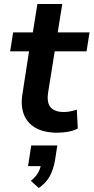

<svg xmlns="http://www.w3.org/2000/svg" viewBox="-20 -657 470 965"><path d="M268 10Q201 10 158.5 -14.5Q116 -39 99.5 -83Q83 -127 93 -186L126 -399H31L46 -494H145L168 -637H293L270 -494H430L415 -399H255L222 -193Q214 -141 234.5 -117.5Q255 -94 301 -94Q318 -94 334.5 -97.5Q351 -101 366 -106L371 -11Q351 0 323 5Q295 10 268 10ZM175 288 135 252Q161 231 172.5 209.5Q184 188 187 163L210 178H121L137 74H268L256 152Q248 195 230.5 228Q213 261 175 288Z"/></svg>

Font: Nunito Sans 10pt
Style: Bold Italic
Weight: 700
Italic angle: -9°
Designer: Vernon Adams
Foundry: Vernon Adams
Version: Version 3.101;gftools[0.9.27]